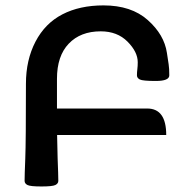

<svg xmlns="http://www.w3.org/2000/svg" viewBox="-20 -674 677 701"><path d="M131.3 6.8Q90.8 6.8 80.3 1.5Q69.8 -3.9 69.8 -13.7Q69.8 -34.2 72.3 -95.7Q74.7 -157.2 74.7 -368.2Q74.7 -455.1 109.6 -522Q144.5 -588.9 207.8 -621.6Q271 -654.3 357.9 -654.3Q459.5 -654.3 519.5 -600.8Q579.6 -547.4 589.4 -481Q593.3 -454.6 595.7 -439.5Q598.1 -424.3 598.1 -398.9Q598.1 -378.4 548.8 -378.4Q501 -378.4 490.5 -383.8Q480 -389.2 480 -398.9Q480 -409.7 481.4 -421.1Q482.9 -432.6 482.9 -446.8Q482.9 -484.4 445.6 -522Q408.2 -559.6 347.7 -559.6Q273.9 -559.6 231 -514.6Q188 -469.7 188 -386.2V-277.8H517.6Q586.9 -277.8 586.9 -181.2H188.5Q189.5 -124.5 190.4 -95.7Q192.9 -34.2 192.9 -13.7Q192.9 -3.9 182.1 1.5Q171.4 6.8 131.3 6.8Z"/></svg>

Font: ALMAS
Style: Bold
Weight: 700
Designer: ALMAS Font/ by Husham Jawad Kadhim, derived from the Bainsely font by/ Paul James MIller
Foundry: High-Logic / Made with FontCreator
Version: Version 1.411;September 19, 2021;FontCreator 14.0.0.2814 32-